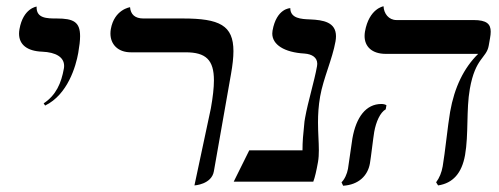

<svg xmlns="http://www.w3.org/2000/svg" viewBox="-20 -580 1594 613"><path d="M124.1 -243C196.3 -278 222.4 -369 229.8 -411C233.6 -432.7 235.7 -450.3 235.7 -464.5C235.7 -510 214.5 -521 161.2 -521C130.2 -521 95.2 -521 96.9 -559C96.9 -559 54 -554 42.2 -487C41.3 -481.9 40.8 -477.1 40.8 -472.6C40.8 -437.3 67 -416.8 114.5 -415C158.7 -413.2 184.7 -397.3 184.7 -369.7C184.7 -366.9 184.5 -364 183.9 -361C175.8 -315 159 -276 119.4 -250Z M600.8 12C600.8 12 655.4 9 662.8 -33L717.6 -344C722.6 -372.3 725.3 -396.4 725.3 -416.7C725.3 -499.1 680.9 -521 563.8 -521H437.8C410.8 -521 397.1 -534 395.2 -557C395.2 -557 344.9 -550 333.8 -487C333 -482.2 332.6 -477.5 332.6 -473C332.6 -438.7 356.3 -413 397.8 -413H572.8C637.2 -413 663 -388.9 663 -323.5C663 -299.5 659.6 -270 653.2 -234Z M1002.1 -272C1012.3 -330 1041.1 -391 1051.2 -448C1052.2 -453.9 1052.7 -459.4 1052.7 -464.3C1052.7 -509.5 1011.6 -516.2 970.5 -518C941.7 -519 907 -521 906.8 -554C906.8 -554 862.8 -554 850.1 -482C849.6 -478.9 849.3 -475.8 849.3 -472.9C849.3 -437.6 887.4 -412.7 952.3 -409C976.2 -407.2 992.9 -396.6 992.9 -376.3C992.9 -374 992.7 -371.6 992.2 -369C983.6 -320 963.3 -256 954.1 -204C952.7 -196 951.3 -188 951.1 -181C948 -152 945.7 -128 945.8 -100H775.8L726.2 0H980.2C985.6 -14 990.3 -35 995.3 -63C997.3 -74.6 998 -87 998 -100.3C998 -126.5 995.3 -156 995.3 -189.5C995.3 -214.6 996.8 -242 1002.1 -272Z M1174.8 -159C1180.5 -191 1193.7 -221 1211.5 -231L1213.8 -244C1209.3 -247 1203.5 -248 1197.5 -248C1148.5 -248 1117.1 -206 1105.1 -138C1101.8 -119 1094.2 -59 1091 -41C1088.2 -25 1080 -7 1070.4 2L1075.5 13C1125 10 1154.1 -19 1161 -58C1164.4 -77 1171.5 -140 1174.8 -159ZM1480 -296C1497.6 -396 1533.2 -394 1540.3 -434L1544.5 -458C1545.9 -465.7 1546.7 -472.6 1546.7 -478.8C1546.7 -503.3 1534 -516 1491.8 -516H1245.8C1220.8 -516 1205.5 -537 1204.5 -560C1204.5 -560 1158.3 -553 1145.2 -479C1144.4 -474.2 1144 -469.5 1144 -465C1144 -431.3 1167.6 -408 1211.7 -408H1506.7C1460.8 -363 1430.8 -301 1417.1 -223C1409.7 -181 1400.8 -91 1393.4 -49C1389.9 -29 1382.9 -12 1372.4 2L1378.7 12C1425.9 5 1454.5 -27 1464.8 -85C1476.4 -151 1468.3 -230 1480 -296Z"/></svg>

Font: Linux Biolinum O 
Style: Bold Italic
Weight: 700
Designer: Philipp H. Poll
Foundry: Philipp H. Poll
Version: Version 1.3.2